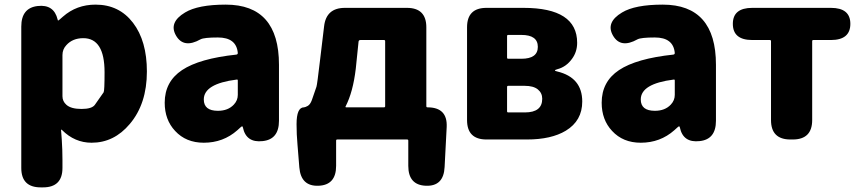

<svg xmlns="http://www.w3.org/2000/svg" viewBox="-20 -603 3726 830"><path d="M156 207Q72 207 72 123V-488Q72 -569 143 -577Q213 -585 229 -519Q230 -514 231.5 -514Q233 -514 252 -531Q311 -583 393 -583Q495 -583 555 -504.5Q615 -426 615 -294Q615 -154 541 -67Q473 14 376 14Q303 14 248 -41Q244 -45 244 -40L247 0Q250 44 250 88V123Q250 207 166 207ZM428 -204Q432 -210 432 -291Q432 -438 340 -438Q294 -438 267 -408Q250 -390 250 -365V-187Q250 -165 267 -150Q287 -132 332.5 -132Q378 -132 390.5 -150.5Q403 -169 428 -204Z M861 14Q784 14 737 -37Q692 -85 692 -159Q692 -250 767 -300Q842 -350 1002 -367Q1008 -368 1008 -374Q1002 -441 922 -441Q862 -441 847 -433Q774 -392 741 -449Q708 -506 780 -549Q836 -583 956 -583Q1186 -583 1186 -323V-81Q1186 0 1115 7Q1044 15 1030 -52Q1029 -57 1026.5 -57Q1024 -57 1006 -40Q945 14 861 14ZM922 -124Q966 -124 991 -151Q1008 -169 1008 -193V-255Q1008 -260 1003 -259Q861 -241 861 -173Q861 -124 922 -124Z M1357 200Q1281 203 1274 121L1266 22Q1262 -22 1262 -66Q1262 -139 1294 -139Q1299 -139 1310 -145Q1321 -151 1328 -170Q1335 -189 1348 -228Q1351 -236 1364 -347L1381 -489Q1390 -569 1471 -569H1739Q1823 -569 1823 -485V-144Q1823 -139 1828 -139Q1915 -139 1911 -54L1902 119Q1898 203 1821 200Q1745 197 1745 114V5Q1745 0 1740 0H1438Q1433 0 1433 5V114Q1433 197 1357 200ZM1474 -143Q1472 -139 1477 -139H1640Q1645 -139 1645 -144V-425Q1645 -430 1640 -430H1538Q1531 -430 1530 -423L1518 -306Q1506 -205 1474 -143Z M2083 0Q1999 0 1999 -84V-485Q1999 -569 2083 -569H2243Q2475 -569 2475 -418Q2475 -379 2453 -349Q2428 -314 2390 -304Q2379 -301 2379 -298.5Q2379 -296 2389 -294Q2497 -268 2497 -164Q2497 -81 2426 -38Q2363 0 2258 0ZM2172 -122Q2172 -117 2177 -117H2249Q2324 -117 2324 -176Q2324 -201 2305 -216.5Q2286 -232 2248 -232H2177Q2172 -232 2172 -227ZM2172 -354Q2172 -349 2177 -349H2234Q2305 -349 2305 -400.5Q2305 -452 2234 -452H2177Q2172 -452 2172 -447Z M2750 14Q2673 14 2626 -37Q2581 -85 2581 -159Q2581 -250 2656 -300Q2731 -350 2891 -367Q2897 -368 2897 -374Q2891 -441 2811 -441Q2751 -441 2736 -433Q2663 -392 2630 -449Q2597 -506 2669 -549Q2725 -583 2845 -583Q3075 -583 3075 -323V-81Q3075 0 3004 7Q2933 15 2919 -52Q2918 -57 2915.5 -57Q2913 -57 2895 -40Q2834 14 2750 14ZM2811 -124Q2855 -124 2880 -151Q2897 -169 2897 -193V-255Q2897 -260 2892 -259Q2750 -241 2750 -173Q2750 -124 2811 -124Z M3397 0Q3313 0 3313 -84V-425Q3313 -430 3308 -430H3232Q3148 -430 3148 -500Q3148 -569 3232 -569H3572Q3656 -569 3656 -500Q3656 -430 3572 -430H3496Q3491 -430 3491 -425V-84Q3491 0 3407 0Z"/></svg>

Font: Resource Han Rounded JP Heavy
Style: Regular
Weight: 900
Designer: Cyano Hao (round all glyphs); Ryoko NISHIZUKA 西塚涼子 (kana, bopomofo & ideographs); Paul D. Hunt (Latin, Greek & Cyrillic)
Foundry: Cyano Hao
Version: 0.990